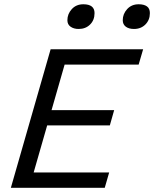

<svg xmlns="http://www.w3.org/2000/svg" viewBox="-20 -888 729 908"><path d="M219.4 -655H306.4L118.4 0H31.4ZM210.6 -582.6 231.8 -655H656.9L635.7 -582.6ZM43.8 0 64.7 -72.4H496.3L475.4 0ZM128.4 -294.9 148.9 -367.2H519.9L499.4 -294.9ZM352 -751Q329 -751 313.9 -761.6Q298.7 -772.2 298.7 -792.3Q298.7 -822 319.5 -844.9Q340.4 -867.8 374.1 -867.8Q427.1 -867.8 427.1 -826Q427.1 -792.7 405.9 -771.9Q384.8 -751 352 -751ZM613.7 -751Q589.2 -751 574.8 -761.9Q560.5 -772.9 560.5 -792.3Q560.5 -822 581.3 -844.9Q602.1 -867.8 635.9 -867.8Q661 -867.8 674.9 -857.8Q688.8 -847.9 688.8 -826Q688.8 -793.6 667.7 -772.3Q646.5 -751 613.7 -751Z"/></svg>

Font: Intel One Mono Light
Style: Italic
Weight: 300
Italic angle: -16°
Monospace: yes
Designer: Fred Shallcrass
Foundry: Frere-Jones Type LLC
Version: Version 1.004